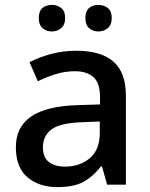

<svg xmlns="http://www.w3.org/2000/svg" viewBox="-20 -757 615 787"><path d="M293 -549Q394 -549 445 -504.5Q496 -460 496 -365V0H419L398 -75H394Q359 -31 320 -10.5Q281 10 214 10Q141 10 93 -30Q45 -70 45 -154Q45 -236 107 -279Q169 -322 297 -326L390 -329V-358Q390 -417 363 -441Q336 -465 287 -465Q246 -465 208 -453Q170 -441 135 -424L101 -502Q139 -522 188.5 -535.5Q238 -549 293 -549ZM317 -256Q226 -253 191 -226.5Q156 -200 156 -153Q156 -111 181 -92.5Q206 -74 246 -74Q307 -74 348 -108.5Q389 -143 389 -212V-259ZM139 -683Q139 -712 154.5 -724.5Q170 -737 193 -737Q214 -737 230.5 -724.5Q247 -712 247 -683Q247 -655 230.5 -641.5Q214 -628 193 -628Q170 -628 154.5 -641.5Q139 -655 139 -683ZM330 -683Q330 -712 345.5 -724.5Q361 -737 383 -737Q405 -737 421.5 -724.5Q438 -712 438 -683Q438 -655 421.5 -641.5Q405 -628 383 -628Q361 -628 345.5 -641.5Q330 -655 330 -683Z"/></svg>

Font: Noto Sans Thaana Medium
Style: Regular
Weight: 500
Designer: David Williams
Foundry: Google Inc.
Version: Version 3.001; ttfautohint (v1.8.4.7-5d5b)